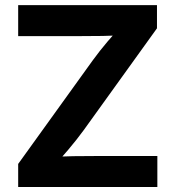

<svg xmlns="http://www.w3.org/2000/svg" viewBox="-20 -748 701 768"><path d="M52.7 0V-92.3L351.1 -506.8Q378.4 -544.4 410.6 -582.3Q442.9 -620.1 476.1 -657.2L488.3 -608.9Q439.5 -605 390.9 -604.2Q342.3 -603.5 293.5 -603.5H52.7V-727.5H607.9V-634.8L314.9 -227.5Q286.1 -188 252.7 -148.7Q219.2 -109.4 184.6 -70.3L172.9 -118.7Q223.1 -122.6 273.7 -123.3Q324.2 -124 374.5 -124H609.4V0Z"/></svg>

Font: Inter 16pt
Style: Bold
Weight: 700
Version: Version 4.001;git-66647c0bb